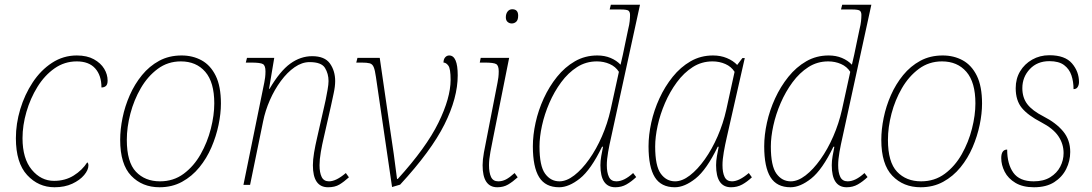

<svg xmlns="http://www.w3.org/2000/svg" viewBox="-20 -780 4608 810"><path d="M210 10Q142 10 94.5 -41.5Q47 -93 47 -197Q47 -258 65.5 -319.5Q84 -381 118 -432.5Q152 -484 199.5 -515Q247 -546 304 -546Q347 -546 376 -530Q405 -514 419.5 -490Q434 -466 434 -440Q434 -424 427 -417.5Q420 -411 408 -411Q408 -462 381.5 -491.5Q355 -521 304 -521Q252 -521 210 -491.5Q168 -462 138 -413.5Q108 -365 91.5 -308Q75 -251 75 -197Q75 -111 114 -64Q153 -17 208 -17Q255 -17 291 -39.5Q327 -62 348 -95Q353 -92 353 -82Q353 -63 335 -41.5Q317 -20 285 -5Q253 10 210 10Z M653 10Q580 10 533.5 -38.5Q487 -87 487 -190Q487 -234 497 -283Q507 -332 527.5 -378.5Q548 -425 579 -463Q610 -501 651.5 -523.5Q693 -546 746 -546Q793 -546 830.5 -525.5Q868 -505 890 -460.5Q912 -416 912 -343Q912 -301 902 -253Q892 -205 872 -158.5Q852 -112 821 -74Q790 -36 748 -13Q706 10 653 10ZM655 -15Q712 -15 755 -47Q798 -79 826.5 -129.5Q855 -180 869.5 -237Q884 -294 884 -344Q884 -433 846 -477Q808 -521 743 -521Q688 -521 645.5 -489.5Q603 -458 574 -408Q545 -358 530 -300.5Q515 -243 515 -190Q515 -96 553.5 -55.5Q592 -15 655 -15Z M1364 10Q1300 10 1300 -83Q1300 -106 1305 -136Q1310 -166 1318 -200L1348 -332Q1350 -339 1354 -359Q1358 -379 1362 -401.5Q1366 -424 1366 -438Q1366 -469 1351 -493.5Q1336 -518 1286 -518Q1254 -518 1223 -496.5Q1192 -475 1165 -438.5Q1138 -402 1118.5 -357.5Q1099 -313 1090 -268L1035 0H1007L1095 -432Q1097 -441 1098.5 -453.5Q1100 -466 1100 -479Q1100 -503 1089.5 -509.5Q1079 -516 1039 -516H1017L1022 -536H1137L1115 -405H1117Q1161 -480 1204.5 -511.5Q1248 -543 1297 -543Q1350 -543 1372 -512Q1394 -481 1394 -438Q1394 -415 1387.5 -385.5Q1381 -356 1376 -332L1346 -200Q1339 -171 1333.5 -139Q1328 -107 1328 -83Q1328 -52 1337 -33.5Q1346 -15 1368 -15Q1398 -15 1439 -50L1452 -32Q1431 -13 1412 -1.5Q1393 10 1364 10Z M1566 -455Q1562 -484 1556.5 -497Q1551 -510 1539.5 -513Q1528 -516 1505 -516H1483L1488 -536H1582L1625 -240Q1633 -190 1641 -131.5Q1649 -73 1655 -25H1658Q1778 -157 1829.5 -262Q1881 -367 1881 -443Q1881 -490 1871.5 -503Q1862 -516 1851 -516Q1851 -530 1858 -538Q1865 -546 1875 -546Q1911 -546 1911 -462Q1911 -367 1855 -255Q1799 -143 1668 -1L1634 9Z M2139 -681Q2129 -681 2121.5 -687.5Q2114 -694 2114 -707Q2114 -722 2121.5 -731.5Q2129 -741 2141 -741Q2166 -741 2166 -714Q2166 -696 2158 -688.5Q2150 -681 2139 -681ZM2078 10Q2016 10 2016 -83Q2016 -106 2021.5 -136.5Q2027 -167 2034 -201L2079 -432Q2081 -441 2082.5 -453.5Q2084 -466 2084 -479Q2084 -503 2073.5 -509.5Q2063 -516 2025 -516H2004L2008 -536H2128L2061 -201Q2055 -172 2049 -139.5Q2043 -107 2043 -83Q2043 -52 2051.5 -33.5Q2060 -15 2082 -15Q2099 -15 2114.5 -23Q2130 -31 2151 -50L2164 -32Q2143 -13 2123.5 -1.5Q2104 10 2078 10Z M2339 10Q2281 10 2254.5 -32.5Q2228 -75 2228 -163Q2228 -210 2239.5 -262.5Q2251 -315 2274 -365Q2297 -415 2330 -456Q2363 -497 2405.5 -521.5Q2448 -546 2500 -546Q2531 -546 2556 -535.5Q2581 -525 2598 -507Q2603 -529 2608 -550.5Q2613 -572 2617 -594L2630 -656Q2635 -676 2636.5 -690.5Q2638 -705 2638 -717Q2638 -729 2632 -734.5Q2626 -740 2598 -740H2552L2557 -760H2680L2558 -200Q2551 -170 2545.5 -138.5Q2540 -107 2540 -83Q2540 -52 2549 -33.5Q2558 -15 2580 -15Q2613 -15 2651 -50L2664 -33Q2644 -14 2623 -2Q2602 10 2576 10Q2513 10 2513 -83Q2513 -101 2516.5 -121.5Q2520 -142 2524 -161H2520Q2473 -64 2426.5 -27Q2380 10 2339 10ZM2340 -15Q2370 -15 2402.5 -40Q2435 -65 2465.5 -108Q2496 -151 2519.5 -205Q2543 -259 2556 -317L2591 -477Q2577 -499 2552 -510Q2527 -521 2498 -521Q2452 -521 2414.5 -497Q2377 -473 2347.5 -433Q2318 -393 2297.5 -345.5Q2277 -298 2266.5 -250Q2256 -202 2256 -162Q2256 -80 2279.5 -47.5Q2303 -15 2340 -15Z M2827 10Q2769 10 2742.5 -32.5Q2716 -75 2716 -163Q2716 -210 2727.5 -262.5Q2739 -315 2762 -365Q2785 -415 2818 -456Q2851 -497 2893.5 -521.5Q2936 -546 2988 -546Q3020 -546 3046.5 -535Q3073 -524 3090 -506L3112 -535H3122L3046 -200Q3039 -170 3033.5 -138.5Q3028 -107 3028 -83Q3028 -52 3037 -33.5Q3046 -15 3068 -15Q3098 -15 3139 -50L3152 -32Q3132 -13 3111 -1.5Q3090 10 3064 10Q3001 10 3001 -83Q3001 -101 3004.5 -121.5Q3008 -142 3012 -161H3008Q2961 -64 2914.5 -27Q2868 10 2827 10ZM2828 -15Q2858 -15 2890.5 -40Q2923 -65 2953.5 -108Q2984 -151 3007.5 -205Q3031 -259 3044 -317L3079 -477Q3065 -499 3040 -510Q3015 -521 2986 -521Q2940 -521 2902.5 -497Q2865 -473 2835.5 -433Q2806 -393 2785.5 -345.5Q2765 -298 2754.5 -250Q2744 -202 2744 -162Q2744 -80 2767.5 -47.5Q2791 -15 2828 -15Z M3315 10Q3257 10 3230.5 -32.5Q3204 -75 3204 -163Q3204 -210 3215.5 -262.5Q3227 -315 3250 -365Q3273 -415 3306 -456Q3339 -497 3381.5 -521.5Q3424 -546 3476 -546Q3507 -546 3532 -535.5Q3557 -525 3574 -507Q3579 -529 3584 -550.5Q3589 -572 3593 -594L3606 -656Q3611 -676 3612.5 -690.5Q3614 -705 3614 -717Q3614 -729 3608 -734.5Q3602 -740 3574 -740H3528L3533 -760H3656L3534 -200Q3527 -170 3521.5 -138.5Q3516 -107 3516 -83Q3516 -52 3525 -33.5Q3534 -15 3556 -15Q3589 -15 3627 -50L3640 -33Q3620 -14 3599 -2Q3578 10 3552 10Q3489 10 3489 -83Q3489 -101 3492.5 -121.5Q3496 -142 3500 -161H3496Q3449 -64 3402.5 -27Q3356 10 3315 10ZM3316 -15Q3346 -15 3378.5 -40Q3411 -65 3441.5 -108Q3472 -151 3495.5 -205Q3519 -259 3532 -317L3567 -477Q3553 -499 3528 -510Q3503 -521 3474 -521Q3428 -521 3390.5 -497Q3353 -473 3323.5 -433Q3294 -393 3273.5 -345.5Q3253 -298 3242.5 -250Q3232 -202 3232 -162Q3232 -80 3255.5 -47.5Q3279 -15 3316 -15Z M3864 10Q3791 10 3744.5 -38.5Q3698 -87 3698 -190Q3698 -234 3708 -283Q3718 -332 3738.5 -378.5Q3759 -425 3790 -463Q3821 -501 3862.5 -523.5Q3904 -546 3957 -546Q4004 -546 4041.5 -525.5Q4079 -505 4101 -460.5Q4123 -416 4123 -343Q4123 -301 4113 -253Q4103 -205 4083 -158.5Q4063 -112 4032 -74Q4001 -36 3959 -13Q3917 10 3864 10ZM3866 -15Q3923 -15 3966 -47Q4009 -79 4037.5 -129.5Q4066 -180 4080.5 -237Q4095 -294 4095 -344Q4095 -433 4057 -477Q4019 -521 3954 -521Q3899 -521 3856.5 -489.5Q3814 -458 3785 -408Q3756 -358 3741 -300.5Q3726 -243 3726 -190Q3726 -96 3764.5 -55.5Q3803 -15 3866 -15Z M4342 10Q4295 10 4264 -8.5Q4233 -27 4218.5 -55.5Q4204 -84 4204 -113Q4204 -149 4229 -149Q4229 -88 4255 -51.5Q4281 -15 4341 -15Q4383 -15 4411 -32.5Q4439 -50 4453 -77Q4467 -104 4467 -134Q4467 -173 4445 -205.5Q4423 -238 4373 -264Q4317 -293 4291 -324.5Q4265 -356 4265 -408Q4265 -448 4283.5 -479Q4302 -510 4334.5 -528.5Q4367 -547 4407 -547Q4473 -547 4502.5 -512.5Q4532 -478 4532 -434Q4532 -422 4526.5 -413Q4521 -404 4509 -404Q4509 -436 4500 -462.5Q4491 -489 4469 -505.5Q4447 -522 4407 -522Q4356 -522 4324.5 -488.5Q4293 -455 4293 -408Q4293 -368 4314 -340.5Q4335 -313 4382 -289Q4435 -262 4465 -226Q4495 -190 4495 -139Q4495 -101 4478 -67Q4461 -33 4427.5 -11.5Q4394 10 4342 10Z"/></svg>

Font: Noto Serif Thin
Style: Italic
Weight: 100
Italic angle: -12°
Designer: Monotype Design Team
Foundry: Monotype Imaging Inc.
Version: Version 2.014; ttfautohint (v1.8.4.7-5d5b)